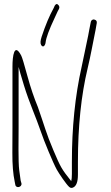

<svg xmlns="http://www.w3.org/2000/svg" viewBox="-20 -880 542 938"><path d="M180.8 -660.5C190.3 -644.2 201.3 -658.3 202.7 -672.3C205 -694.9 219.8 -735.1 247.2 -793C254.1 -807.7 259.2 -818.7 262.4 -826L268 -836C272.2 -844.8 270 -852.5 261.4 -858.9C257 -862.2 252.3 -859.9 247.2 -852L242.4 -841C221.8 -804.1 202.1 -757.3 183.4 -700.5C177.2 -681.5 176.3 -668.2 180.8 -660.5ZM84.9 16 80.9 2C79.6 -7.3 77.3 -24 74 -48C68.4 -88.3 70.9 -212.4 70.9 -257V-553C73.8 -540.5 82.5 -510.4 97.1 -462.6C122.6 -378.9 156 -306.7 180 -236C193.6 -194.5 239.8 -82.8 257.6 -51C268.3 -31.8 303.1 19.5 317.2 32.5C323.3 38.2 329.5 39.5 336.2 36.5C352.6 30.1 360.7 8.9 360.7 -27V-89.5C360.7 -262.5 376.6 -414.8 408.2 -546.5C423.6 -610.5 431.9 -661.1 446.7 -733L452.7 -767C454.3 -776.3 450.3 -782.1 440.7 -784.5C432 -786.7 424.9 -780.1 423.7 -773L416.7 -738C412.7 -715.3 408.9 -695.8 405.2 -679.5C395.9 -638.1 389.1 -598.8 378.7 -553C346.7 -410.8 331.2 -256.3 331.2 -89.5V-30C331.2 -14.7 330.1 -3 328 5C279.9 -55.2 275.7 -64.2 241.2 -145C205.3 -228.9 196.7 -267.3 164.9 -357.4C146.8 -401.1 129.4 -451.5 113.9 -508.7C98.4 -565.8 88.4 -598.9 83.9 -608C49.4 -674.3 40.9 -605.4 40.9 -555V-257C40.9 -232.3 40.7 -191.3 40.4 -134C40.1 -76.7 43.9 -29.3 51.9 8L54.9 23C58 41.6 88.1 35 84.9 16Z"/></svg>

Font: MewTooHand
Style: Condensed
Weight: 400
Designer: Mew Too, Robert Jablonski
Version: Version 0.77